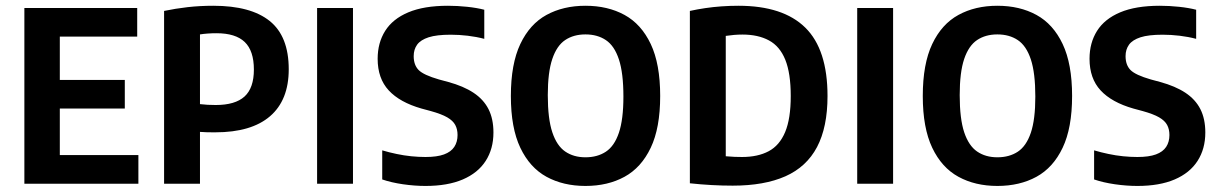

<svg xmlns="http://www.w3.org/2000/svg" viewBox="-20 -622 4122 650"><path d="M62.5 0V-595H444.5V-498H182.5V-97H448.5V0ZM150 -254.5V-351.5H402.5V-254.5Z M535.5 0V-585Q573.5 -593 615.2 -597.8Q657 -602.5 702 -602.5Q829 -602.5 893.2 -550.8Q957.5 -499 957.5 -387.5Q957.5 -283 894.2 -228.5Q831 -174 708.5 -174Q694 -174 681.8 -174.2Q669.5 -174.5 657 -175.5V0ZM710.5 -266.5Q776 -266.5 807.8 -295.2Q839.5 -324 839.5 -386.5Q839.5 -450 808.5 -479.8Q777.5 -509.5 713 -509.5Q698 -509.5 683.8 -508.5Q669.5 -507.5 657 -505.5V-269.5Q670 -268 683.2 -267.2Q696.5 -266.5 710.5 -266.5Z M1053.5 0V-595H1175V0Z M1420.5 7.5Q1384 7.5 1344.2 1.8Q1304.5 -4 1274 -14.5V-113Q1297.5 -106 1322.5 -100.8Q1347.5 -95.5 1372.2 -93Q1397 -90.5 1420.5 -90.5Q1459.5 -90.5 1483.2 -99.2Q1507 -108 1518 -124.8Q1529 -141.5 1529 -165Q1529 -184.5 1521.2 -199Q1513.5 -213.5 1494 -224.8Q1474.5 -236 1438.5 -246L1407 -254.5Q1333.5 -275.5 1296 -316Q1258.5 -356.5 1258.5 -423Q1258.5 -477 1284 -517.5Q1309.5 -558 1362.2 -580.2Q1415 -602.5 1496.5 -602.5Q1528.5 -602.5 1561.5 -599Q1594.5 -595.5 1619.5 -589V-490.5Q1593 -497.5 1563.8 -501Q1534.5 -504.5 1506 -504.5Q1458.5 -504.5 1431.2 -495.8Q1404 -487 1392.2 -470.8Q1380.5 -454.5 1380.5 -432Q1380.5 -402 1397.2 -385Q1414 -368 1466 -353L1497.5 -344.5Q1549 -330.5 1583 -308Q1617 -285.5 1633.8 -252.5Q1650.5 -219.5 1650.5 -173.5Q1650.5 -118 1624.2 -77.2Q1598 -36.5 1546.8 -14.5Q1495.5 7.5 1420.5 7.5Z M1962 7.5Q1887 7.5 1830.2 -23.5Q1773.5 -54.5 1741.5 -121.8Q1709.5 -189 1709.5 -297Q1709.5 -405.5 1741.5 -473Q1773.5 -540.5 1830.2 -571.5Q1887 -602.5 1962 -602.5Q2037.5 -602.5 2094.2 -571.5Q2151 -540.5 2183 -473Q2215 -405.5 2215 -297Q2215 -189 2183 -121.8Q2151 -54.5 2094.2 -23.5Q2037.5 7.5 1962 7.5ZM1962 -89.5Q2002.5 -89.5 2031.2 -108.5Q2060 -127.5 2075.2 -172.5Q2090.5 -217.5 2090.5 -295Q2090.5 -375 2075.2 -421Q2060 -467 2031.2 -486.2Q2002.5 -505.5 1962 -505.5Q1922 -505.5 1893.5 -486.5Q1865 -467.5 1849.8 -422.5Q1834.5 -377.5 1834.5 -300Q1834.5 -220 1849.8 -174.2Q1865 -128.5 1893.5 -109Q1922 -89.5 1962 -89.5Z M2460.5 6.5Q2425.5 6.5 2389 4.5Q2352.5 2.5 2315.5 -1.5V-585Q2340.5 -590.5 2367.5 -594.5Q2394.5 -598.5 2422.8 -600.5Q2451 -602.5 2480 -602.5Q2631 -602.5 2706.2 -528.5Q2781.5 -454.5 2781.5 -297Q2781.5 -191.5 2746 -124.2Q2710.5 -57 2639 -25.2Q2567.5 6.5 2460.5 6.5ZM2492 -90.5Q2545.5 -90.5 2582.2 -110Q2619 -129.5 2638 -174.8Q2657 -220 2657 -297Q2657 -374 2638.5 -419.8Q2620 -465.5 2583.2 -485.2Q2546.5 -505 2493.5 -505Q2479.5 -505 2465.2 -503.8Q2451 -502.5 2437 -500.5V-93Q2453.5 -91.5 2466.8 -91Q2480 -90.5 2492 -90.5Z M2882 0V-595H3003.5V0Z M3356.5 7.5Q3281.5 7.5 3224.8 -23.5Q3168 -54.5 3136 -121.8Q3104 -189 3104 -297Q3104 -405.5 3136 -473Q3168 -540.5 3224.8 -571.5Q3281.5 -602.5 3356.5 -602.5Q3432 -602.5 3488.8 -571.5Q3545.5 -540.5 3577.5 -473Q3609.5 -405.5 3609.5 -297Q3609.5 -189 3577.5 -121.8Q3545.5 -54.5 3488.8 -23.5Q3432 7.5 3356.5 7.5ZM3356.5 -89.5Q3397 -89.5 3425.8 -108.5Q3454.5 -127.5 3469.8 -172.5Q3485 -217.5 3485 -295Q3485 -375 3469.8 -421Q3454.5 -467 3425.8 -486.2Q3397 -505.5 3356.5 -505.5Q3316.5 -505.5 3288 -486.5Q3259.5 -467.5 3244.2 -422.5Q3229 -377.5 3229 -300Q3229 -220 3244.2 -174.2Q3259.5 -128.5 3288 -109Q3316.5 -89.5 3356.5 -89.5Z M3830.5 7.5Q3794 7.5 3754.2 1.8Q3714.5 -4 3684 -14.5V-113Q3707.5 -106 3732.5 -100.8Q3757.5 -95.5 3782.2 -93Q3807 -90.5 3830.5 -90.5Q3869.5 -90.5 3893.2 -99.2Q3917 -108 3928 -124.8Q3939 -141.5 3939 -165Q3939 -184.5 3931.2 -199Q3923.5 -213.5 3904 -224.8Q3884.5 -236 3848.5 -246L3817 -254.5Q3743.5 -275.5 3706 -316Q3668.5 -356.5 3668.5 -423Q3668.5 -477 3694 -517.5Q3719.5 -558 3772.2 -580.2Q3825 -602.5 3906.5 -602.5Q3938.5 -602.5 3971.5 -599Q4004.5 -595.5 4029.5 -589V-490.5Q4003 -497.5 3973.8 -501Q3944.5 -504.5 3916 -504.5Q3868.5 -504.5 3841.2 -495.8Q3814 -487 3802.2 -470.8Q3790.5 -454.5 3790.5 -432Q3790.5 -402 3807.2 -385Q3824 -368 3876 -353L3907.5 -344.5Q3959 -330.5 3993 -308Q4027 -285.5 4043.8 -252.5Q4060.5 -219.5 4060.5 -173.5Q4060.5 -118 4034.2 -77.2Q4008 -36.5 3956.8 -14.5Q3905.5 7.5 3830.5 7.5Z"/></svg>

Font: Encode Sans SC Condensed SemiBold
Style: Regular
Weight: 600
Width: 3
Designer: Multiple Designers
Foundry: Impallari Type
Version: Version 3.002